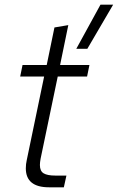

<svg xmlns="http://www.w3.org/2000/svg" viewBox="-20 -798 502 818"><path d="M90 -81Q90 -99 94 -116L168 -472H66L76 -521H179L212 -681L271 -691L236 -521H361L351 -472H226L153 -122Q150 -106 150 -95Q150 -69 166 -59.5Q182 -50 215 -50H263L252 0H189Q90 0 90 -81ZM408 -778H462L352 -590H305Z"/></svg>

Font: Mona Sans Light
Style: Italic
Weight: 300
Italic angle: -11.7°
Designer: Deni Anggara
Foundry: GitHub
Version: Version 2.000